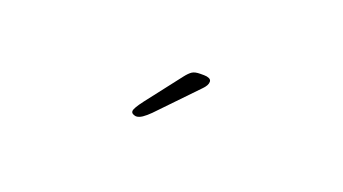

<svg xmlns="http://www.w3.org/2000/svg" viewBox="-28 -800 675 378"><g transform="rotate(20 309.5 -611.0)"><path d="M257.5 -549.5Q255.5 -549.5 251.5 -551.2Q247.5 -553 247.5 -557Q247.5 -563 262 -582L318.5 -655Q325.5 -664 331.2 -667.8Q337 -671.5 348 -671.5H356Q362 -671.5 366.5 -669.5Q371 -667.5 371 -663Q371 -655.5 362 -646.5L285.5 -567Q277.5 -559 270.5 -554.2Q263.5 -549.5 257.5 -549.5Z"/></g></svg>

Font: Sono ExtraLight Monospace ExtraLight
Style: Regular
Weight: 250
Version: Version 2.112